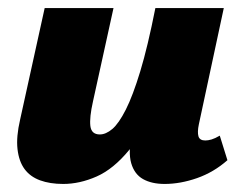

<svg xmlns="http://www.w3.org/2000/svg" viewBox="-20 -447 604 477"><path d="M137 10Q104 10 79.5 1Q55 -8 41 -27Q27 -46 23.5 -76.5Q20 -107 30 -150L91 -427H262L211 -195Q202 -155 204.5 -134Q207 -113 228 -113Q243 -113 259 -126.5Q275 -140 292.5 -174.5Q310 -209 328.5 -270Q347 -331 366 -427H434Q408 -293 374 -207.5Q340 -122 301 -74.5Q262 -27 220 -8.5Q178 10 137 10ZM389 10Q357 10 335.5 -2Q314 -14 306 -41.5Q298 -69 308 -117L371 -427H536L474 -138Q470 -119 473 -108.5Q476 -98 490 -98Q497 -98 505.5 -100.5Q514 -103 526 -110L545 -49Q511 -19 469.5 -4.5Q428 10 389 10Z"/></svg>

Font: Ysabeau Office Black
Style: Italic
Weight: 900
Italic angle: -12°
Designer: Christian Thalmann (Catharsis Fonts)
Version: Version 2.001;gftools[0.9.30]; featfreeze: tnum,lnum,ss02